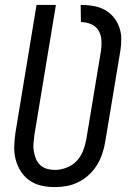

<svg xmlns="http://www.w3.org/2000/svg" viewBox="-20 -755 540 783"><path d="M204 8Q175 8 148.5 2Q122 -4 100.5 -19Q79 -34 65 -56Q51 -78 44 -104Q37 -130 38 -158Q39 -186 43 -214L129 -735H208L120 -203Q118 -186 116.5 -169.5Q115 -153 118 -137Q121 -121 127 -106.5Q133 -92 144.5 -81.5Q156 -71 171.5 -66.5Q187 -62 204 -62Q227 -62 251 -71Q275 -80 292.5 -98.5Q310 -117 319 -140.5Q328 -164 332 -187L392 -549Q395 -571 393.5 -592.5Q392 -614 381.5 -631Q371 -648 351.5 -656.5Q332 -665 310 -665L309 -735Q335 -735 359.5 -731Q384 -727 405 -716Q426 -705 441.5 -687Q457 -669 465.5 -646.5Q474 -624 474.5 -599Q475 -574 471 -549L409 -176Q405 -152 397 -128Q389 -104 375.5 -82Q362 -60 342.5 -42Q323 -24 300 -12.5Q277 -1 252.5 3.5Q228 8 204 8Z"/></svg>

Font: Iosevka Fixed
Style: Italic
Weight: 400
Italic angle: -9°
Monospace: yes
Designer: Belleve Invis
Foundry: Belleve Invis
Version: Version 33.2.4